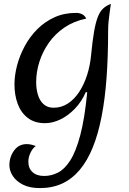

<svg xmlns="http://www.w3.org/2000/svg" viewBox="-20 -633 659 982"><path d="M419 -162Q397 -112 362.5 -76.5Q328 -41 288.5 -22Q249 -3 210 -3Q157 -3 122 -30Q87 -57 70.5 -102Q54 -147 54 -201Q54 -248 67.5 -299Q81 -350 107 -398Q133 -446 171 -484Q209 -522 258.5 -544.5Q308 -567 369 -567Q387 -567 400.5 -560Q414 -553 421 -538Q358 -525 310 -492.5Q262 -460 230 -414.5Q198 -369 181.5 -317Q165 -265 165 -212Q165 -178 174 -148Q183 -118 203 -100Q223 -82 254 -82Q295 -82 328 -104Q361 -126 385.5 -163.5Q410 -201 425.5 -249.5Q441 -298 446 -352Q453 -424 461 -470.5Q469 -517 480 -545.5Q491 -574 507 -589Q523 -604 547 -613Q544 -590 540.5 -566.5Q537 -543 535 -520Q533 -497 533 -473Q533 -345 525 -235.5Q517 -126 499.5 -36.5Q482 53 454.5 121Q427 189 388 235.5Q349 282 298.5 305.5Q248 329 184 329Q132 329 97.5 311.5Q63 294 45.5 267Q28 240 28 212Q28 170 52 137Q76 104 117 104Q128 104 139 106.5Q150 109 163 114Q147 125 136 148Q125 171 125 194Q125 228 146.5 247.5Q168 267 206 267Q242 267 276 250Q310 233 339 188Q368 143 390.5 58.5Q413 -26 426 -161Z"/></svg>

Font: Merienda
Style: Regular
Weight: 400
Designer: Eduardo Rodriguez Tunni
Foundry: Eduardo Rodriguez Tunni
Version: Version 2.001